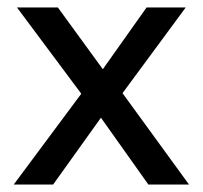

<svg xmlns="http://www.w3.org/2000/svg" viewBox="-20 -495 544 515"><path d="M378 0 230.2 -208.2 213 -223.5 25.5 -475H135.2L270 -289.8L286.5 -275.5L487 0ZM16.8 0 212.8 -263.5 264.2 -198 122.5 0ZM293.8 -225 241.5 -289.2 373.2 -475H478.2Z"/></svg>

Font: Outfit Thin
Style: Regular
Weight: 100
Designer: Rodrigo Fuenzalida
Foundry: fragTYPE
Version: Version 1.100;gftools[0.9.27]